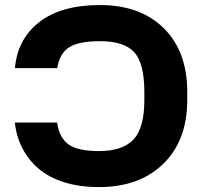

<svg xmlns="http://www.w3.org/2000/svg" viewBox="-20 -741 825 771"><path d="M39.6 -249H209.5Q217.3 -189 254.6 -161.6Q292 -134.3 377.4 -134.3Q472.2 -134.3 515.9 -180.7Q559.6 -227.1 559.6 -338.4V-372.1Q559.6 -486.3 519.3 -531Q479 -575.7 381.3 -575.7Q295.9 -575.7 257.3 -550.8Q218.8 -525.9 210 -467.3H40Q50.3 -584.5 138.2 -652.6Q226.1 -720.7 381.3 -720.7Q543.9 -720.7 637.9 -627.4Q731.9 -534.2 731.9 -372.1V-339.4Q731.9 -177.2 636 -83.5Q540 10.3 377.4 10.3Q299.8 10.3 238 -9Q176.3 -28.3 135.3 -63.5Q94.2 -98.6 70.1 -145.3Q45.9 -191.9 39.6 -249Z"/></svg>

Font: Bert Sans Black
Style: Regular
Weight: 900
Designer: Christian Robertson, Adam Twardoch, & Cristiano Sobral
Foundry: Google
Version: Version 12.135;January 10, 2020;FontCreator 12.0.0.2547 64-b